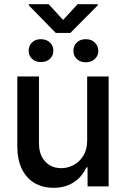

<svg xmlns="http://www.w3.org/2000/svg" viewBox="-20 -899 607 926"><path d="M400.4 -530.3H503.9V0H402.3V-91.8H396.5Q377.4 -47.4 336.4 -20.3Q295.4 6.8 238.3 6.8Q186.5 6.8 147 -16.1Q107.4 -39.1 85.4 -84Q63.5 -128.9 63.5 -193.4V-530.3H168V-206.1Q168 -170.4 181.6 -143.6Q195.3 -116.7 219.5 -102.3Q243.7 -87.9 275.4 -87.9Q305.7 -87.9 334.5 -102.8Q363.3 -117.7 381.8 -147.7Q400.4 -177.7 400.4 -220.7ZM176.8 -710Q204.1 -710 220.7 -694.1Q237.3 -678.2 237.3 -654.3Q237.3 -630.9 220.7 -615.2Q204.1 -599.6 176.8 -599.6Q150.4 -599.6 134.3 -615.2Q118.2 -630.9 118.2 -654.3Q118.2 -677.7 134 -693.8Q149.9 -710 176.8 -710ZM393.6 -710Q420.9 -710 437.5 -693.6Q454.1 -677.2 454.1 -653.3Q454.1 -630.4 437.3 -614.5Q420.4 -598.6 393.6 -598.6Q366.7 -598.6 350.3 -614.5Q334 -630.4 334 -653.3Q334 -677.7 350.1 -693.8Q366.2 -710 393.6 -710ZM284.2 -802.7 354.5 -878.9H451.2V-873L319.3 -740.2H249L119.1 -873V-878.9H214.8Z"/></svg>

Font: Pretendard Medium
Style: Regular
Weight: 500
Designer: Base glyphs from Inter by Rasmus Andersson; Hangeul glyphs from Noto Sans CJK(Source Han Sans) by Jang Soo-young and Kan
Foundry: Kil Hyung-jin
Version: Version 1.309